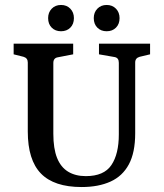

<svg xmlns="http://www.w3.org/2000/svg" viewBox="-20 -746 660 774"><path d="M585 -570V-527L543 -517Q525 -512 525 -494V-209Q525 -131 499.5 -83.5Q474 -36 425.5 -14Q377 8 309 8Q198 8 145 -46.5Q92 -101 92 -216V-494Q92 -512 75 -517L35 -527V-570H275V-527L213 -515Q195 -512 195 -492V-207Q195 -147 210 -109.5Q225 -72 254.5 -54Q284 -36 326 -36Q399 -36 429 -80.5Q459 -125 459 -204V-493Q459 -513 442 -516L379 -527V-570ZM278 -673Q278 -649 263.5 -634.5Q249 -620 226 -620Q203 -620 188.5 -634.5Q174 -649 174 -673Q174 -696 188.5 -711Q203 -726 226 -726Q249 -726 263.5 -711Q278 -696 278 -673ZM462 -673Q462 -649 447.5 -634.5Q433 -620 410 -620Q387 -620 372.5 -634.5Q358 -649 358 -673Q358 -696 372.5 -711Q387 -726 410 -726Q433 -726 447.5 -711Q462 -696 462 -673Z"/></svg>

Font: Rasa Medium
Style: Regular
Weight: 500
Designer: Anna Giedrys (Yrsa+Rasa design), David Brezina (Yrsa art-direction, Rasa art-direction, design)
Foundry: Rosetta Type Foundry
Version: Version 2.004